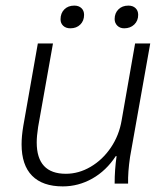

<svg xmlns="http://www.w3.org/2000/svg" viewBox="-20 -655 588 685"><path d="M57 -140Q57 -169 63 -205L115 -500H169L116 -202Q111 -169 111 -147Q111 -35 215 -35Q261 -35 303.5 -60Q346 -85 375.5 -128.5Q405 -172 414 -226L462 -500H516L444 -95Q436 -41 437 0H389Q389 -50 396 -98H393Q359 -46 309.5 -18Q260 10 204 10Q132 10 94.5 -28Q57 -66 57 -140ZM196 -586Q196 -608 209.5 -621.5Q223 -635 245 -635Q261 -635 270.5 -626Q280 -617 280 -602Q280 -581 266.5 -567.5Q253 -554 231 -554Q215 -554 205.5 -563Q196 -572 196 -586ZM389 -587Q389 -608 402.5 -621.5Q416 -635 438 -635Q454 -635 463.5 -626Q473 -617 473 -602Q473 -581 459 -567.5Q445 -554 423 -554Q408 -554 398.5 -563.5Q389 -573 389 -587Z"/></svg>

Font: Sarabun ExtraLight
Style: Italic
Weight: 275
Italic angle: -10°
Designer: Suppakit Chalermlarp | Katatrad Co.,Ltd.
Foundry: Cadson Demak Co.,Ltd.
Version: Version 1.000; ttfautohint (v1.6)